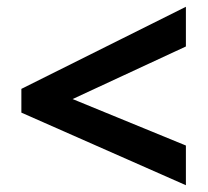

<svg xmlns="http://www.w3.org/2000/svg" viewBox="-20 -645 612 566"><path d="M528 -99 43 -313V-383L528 -625V-508L194 -353L528 -216Z"/></svg>

Font: Noto Sans Myanmar
Style: Regular
Weight: 400
Designer: Monotype Design Team
Foundry: Monotype Imaging Inc.
Version: Version 2.107